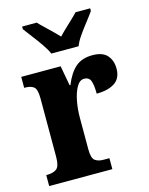

<svg xmlns="http://www.w3.org/2000/svg" viewBox="-115 -839 710 913"><g transform="rotate(-15 239.5 -383.0)"><path d="M12 0V-54H16Q46 -54 63 -66.5Q80 -79 80 -126V-414Q80 -458 65.5 -470Q51 -482 22 -482H18V-536H212L230 -438H234Q256 -493 287.5 -520.5Q319 -548 371 -548Q421 -548 443.5 -522.5Q466 -497 466 -457Q466 -409 433 -387.5Q400 -366 344 -366Q344 -407 336.5 -428.5Q329 -450 304 -450Q282 -450 267 -423.5Q252 -397 244.5 -357.5Q237 -318 237 -276V-121Q237 -77 252.5 -65.5Q268 -54 293 -54H323V0ZM185 -606Q175 -629 156.5 -655.5Q138 -682 118 -708Q98 -734 84 -753V-766H156Q167 -754 184.5 -737.5Q202 -721 220 -703.5Q238 -686 251 -672Q264 -686 282.5 -703.5Q301 -721 318.5 -737.5Q336 -754 347 -766H419V-753Q406 -734 385.5 -708Q365 -682 346.5 -655.5Q328 -629 319 -606Z"/></g></svg>

Font: Noto Serif Georgian Condensed ExtraBold
Style: Regular
Weight: 800
Width: 3
Designer: Monotype Design Team, Akaki Razmadze
Foundry: Google LLC
Version: Version 2.003; ttfautohint (v1.8.4.7-5d5b)